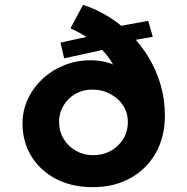

<svg xmlns="http://www.w3.org/2000/svg" viewBox="-20 -766 774 793"><path d="M364 7Q275 7 209.5 -28Q144 -63 108.5 -122.5Q73 -182 73 -256Q73 -310 95 -357Q117 -404 155.5 -440Q194 -476 245 -496.5Q296 -517 353 -517Q413 -517 457 -495Q501 -473 529 -435.5Q557 -398 567 -348L484 -361Q483 -401 473 -436Q463 -471 445.5 -502Q428 -533 402.5 -559.5Q377 -586 344 -608.5Q311 -631 271 -649L323 -746Q376 -729 426 -698.5Q476 -668 518.5 -625.5Q561 -583 593 -530.5Q625 -478 643 -417Q661 -356 661 -289Q661 -200 623 -133.5Q585 -67 518 -30Q451 7 364 7ZM365 -125Q405 -125 437.5 -143Q470 -161 489 -192Q508 -223 508 -262Q508 -300 489 -329.5Q470 -359 436.5 -377.5Q403 -396 361 -396Q323 -396 292 -378.5Q261 -361 242.5 -330.5Q224 -300 224 -262Q224 -223 243 -192Q262 -161 294 -143Q326 -125 365 -125ZM245 -525 230 -590 390 -625 446 -653 592 -680 611 -614 498 -594 455 -571Z"/></svg>

Font: Lexend Exa
Style: Bold
Weight: 700
Designer: Bonnie Shaver-Troup, Thomas Jockin
Foundry: Lexend
Version: Version 1.007